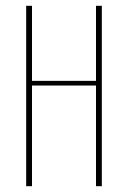

<svg xmlns="http://www.w3.org/2000/svg" viewBox="-20 -640 440 660"><path d="M70 -620H90V-362H310V-620H330V0H310V-346H90V0H70Z"/></svg>

Font: Smooch Sans Thin Thin
Style: Regular
Weight: 250
Version: Version 1.010